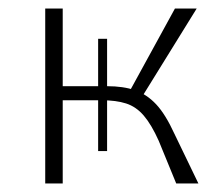

<svg xmlns="http://www.w3.org/2000/svg" viewBox="-20 -430 511 450"><path d="M393 0 352 -100Q335 -138 317 -159Q299 -180 275.5 -187.5Q252 -195 219 -195H111V-228H231Q269 -228 296.5 -218.5Q324 -209 346 -185.5Q368 -162 389 -116L445 0ZM86 0V-410H127V0ZM210 -76V-339H231V-76ZM275 -200 390 -410H441L311 -200Z"/></svg>

Font: Ysabeau ExtraLight
Style: Regular
Weight: 250
Designer: Christian Thalmann (Catharsis Fonts)
Version: Version 2.002